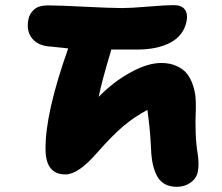

<svg xmlns="http://www.w3.org/2000/svg" viewBox="-20 -701 856 741"><path d="M662.1 20Q633.3 20 613.5 7.8Q593.8 -4.4 583 -27.6Q572.3 -50.8 567.6 -78.4Q563 -106 562 -143.1Q559.1 -203.6 548.8 -276.9Q498.5 -250 456.3 -214.4Q414.1 -178.7 355 -111.8Q282.2 -27.8 232.9 -27.8Q156.7 -27.8 155.8 -123Q153.3 -260.7 243.2 -514.2Q198.2 -518.6 179.2 -521Q128.4 -522.9 104.5 -552Q80.6 -581.1 89.8 -627Q94.2 -649.4 112.3 -664.8Q130.4 -680.2 164.1 -680.2Q209 -680.2 307.6 -675Q406.2 -669.9 452.1 -669.9Q484.4 -669.9 551.5 -675.5Q618.7 -681.2 649.9 -681.2Q680.7 -681.2 693.1 -664.6Q705.6 -647.9 700.2 -619.1Q688.5 -563.5 637.7 -536.6Q586.9 -509.8 509.8 -509.8H409.2Q408.2 -502.9 404.8 -493.2Q373 -387.2 360.8 -327.1Q417.5 -385.3 483.9 -421.6Q550.3 -458 602.1 -458Q636.2 -458 662.1 -446Q688 -434.1 701.9 -416.3Q715.8 -398.4 724.1 -373.8Q732.4 -349.1 734.4 -327.9Q736.3 -306.6 735.8 -283.2Q731 -176.8 743.2 -106Q749 -65.9 743.2 -37.1Q737.8 -12.2 715.3 3.9Q692.9 20 662.1 20Z"/></svg>

Font: Shantell Sans Irregular
Style: Italic
Weight: 800
Italic angle: -11.31°
Designer: Stephen Nixon, Anya Danilova, Shantell Martin
Foundry: Arrow Type
Version: Version 1.006;[9816181b4]